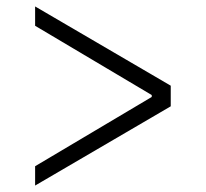

<svg xmlns="http://www.w3.org/2000/svg" viewBox="-20 -564 640 596"><path d="M89 -48 451 -263V-269L89 -484V-544L510 -298V-234L89 12Z"/></svg>

Font: IBM Plex Serif
Style: Regular
Weight: 400
Designer: Mike Abbink, Paul van der Laan, Pieter van Rosmalen
Foundry: Bold Monday
Version: Version 2.6